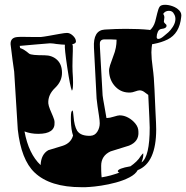

<svg xmlns="http://www.w3.org/2000/svg" viewBox="-20 -785 775 799"><path d="M319 -6Q188 -6 124 -67Q68 -120 54 -246L39 -487Q33 -526 24 -601Q23 -629 53 -631Q64 -632 82.5 -631.5Q101 -631 120 -631Q139 -631 150 -631Q161 -632 183.5 -636Q206 -640 228 -644Q250 -648 259 -648Q271 -648 283 -637Q295 -626 296 -614V-612Q296 -604 281 -601L283 -594Q283 -586 283 -572.5Q283 -559 282 -541Q281 -505 282 -487Q283 -473 283.5 -461.5Q284 -450 284 -441Q284 -410 279 -408Q272 -424 260 -504Q248 -584 250 -599Q240 -599 214 -602Q203 -604 194 -604.5Q185 -605 178 -604Q159 -602 129.5 -600Q100 -598 62 -594L64 -585Q80 -580 101 -562Q106 -558 122.5 -556.5Q139 -555 165 -555Q197 -555 217.5 -536Q238 -517 238 -482Q238 -447 210 -420Q179 -391 181 -355Q182 -345 188 -330Q194 -315 200.5 -300.5Q207 -286 207 -276Q210 -228 139 -228Q108 -228 82 -238Q99 -145 149 -98Q151 -143 181 -160L240 -178Q275 -189 284 -221Q276 -244 275 -283V-298Q275 -324 282 -325Q284 -324 286 -301Q289 -261 301 -241Q309 -229 323.5 -224Q338 -219 357 -220Q375 -221 385 -237Q395 -253 395 -272Q395 -283 392 -302.5Q389 -322 386 -342.5Q383 -363 382 -375L371 -586Q367 -659 416 -662Q464 -665 503 -665Q531 -665 555 -664Q579 -663 599 -661Q617 -660 618 -644Q618 -633 614 -608.5Q610 -584 610 -567Q610 -542 615.5 -503Q621 -464 623 -411L627 -321Q630 -266 630 -247Q630 -107 553 -77Q544 -60 519 -47Q494 -34 462.5 -25.5Q431 -17 401 -12.5Q371 -8 353 -7Q344 -6 335.5 -6Q327 -6 319 -6ZM403 -47Q441 -53 477 -67Q472 -68 470 -72Q470 -84 523 -93Q536 -102 547 -112.5Q558 -123 566 -136Q568 -138 570 -141Q572 -144 576 -147Q577 -139 575 -129.5Q573 -120 569 -109Q603 -133 603 -254Q603 -270 597 -390Q589 -396 580 -402.5Q571 -409 561 -409Q555 -409 542.5 -404.5Q530 -400 523 -400Q486 -398 461 -423.5Q436 -449 434 -487Q433 -498 438 -513.5Q443 -529 451 -550Q459 -570 462 -586.5Q465 -603 465 -615V-620Q456 -621 442.5 -621Q429 -621 412 -621Q399 -620 396 -609Q395 -605 396 -585L407 -388Q409 -372 413.5 -348.5Q418 -325 423 -294H426Q436 -294 453.5 -299.5Q471 -305 478 -305Q496 -305 513.5 -295.5Q531 -286 543.5 -270.5Q556 -255 556 -237Q559 -196 517 -179L440 -155Q401 -137 401 -95Q401 -70 402 -58Q403 -46 403 -47ZM547 -596Q529 -596 512.5 -605Q496 -614 487 -628Q483 -633 482 -638.5Q481 -644 481 -648Q481 -653 486.5 -656.5Q492 -660 496 -658Q498 -657 505.5 -653.5Q513 -650 523 -647Q534 -643 546 -643Q584 -643 601.5 -657Q619 -671 626 -696Q630 -711 634.5 -730.5Q639 -750 645 -758Q651 -765 667 -765Q682 -765 698.5 -759Q715 -753 726 -741.5Q737 -730 734 -714Q727 -645 677 -620.5Q627 -596 547 -596ZM639 -623Q648 -623 662 -635Q673 -644 681 -651Q689 -658 699 -673Q710 -690 710 -706Q710 -718 704 -727Q698 -740 683 -740Q667 -740 659 -727Q664 -721 664 -712Q664 -708 663 -704Q662 -700 662 -696Q662 -691 667 -687Q673 -683 673 -678Q673 -667 654 -665Q642 -664 637 -653Q632 -642 632 -631Q632 -623 639 -623Z"/></svg>

Font: Moo Lah Lah
Style: Regular
Weight: 400
Designer: Robert E. Leuschke
Foundry: Robert E. Leuschke
Version: Version 1.010; ttfautohint (v1.8.3)